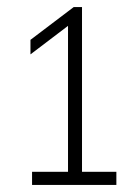

<svg xmlns="http://www.w3.org/2000/svg" viewBox="-20 -830 384 542"><path d="M70.5 -308V-345H172V-757L66 -676.5V-717.5L188 -810H211.5V-345H308.5V-308Z"/></svg>

Font: Encode Sans Cnd XLt
Style: Regular
Weight: 200
Width: 3
Designer: Multiple Designers
Foundry: Impallari Type
Version: Version 3.002; ttfautohint (v1.8.3) -l 8 -r 50 -G 200 -x 14 